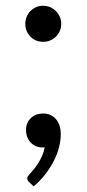

<svg xmlns="http://www.w3.org/2000/svg" viewBox="-20 -513 302 668"><path d="M82 121Q78 117.5 76.5 114.5Q75 111.5 75 107Q75 103.5 77.2 100Q79.5 96.5 82.5 93.5Q87.5 88 95.2 79Q103 70 111 57.8Q119 45.5 125.8 30.8Q132.5 16 135.5 -0.5Q134 0 132.2 0Q130.5 0 129 0Q103 0 86.8 -17.2Q70.5 -34.5 70.5 -61.5Q70.5 -85 86.8 -101.5Q103 -118 130 -118Q145 -118 156.5 -112.5Q168 -107 175.8 -97.2Q183.5 -87.5 187.5 -74.8Q191.5 -62 191.5 -47Q191.5 -24.5 185.2 -0.2Q179 24 166.8 47.8Q154.5 71.5 137 94Q119.5 116.5 97 135.5ZM68 -430Q68 -443 72.8 -454.5Q77.5 -466 85.8 -474.5Q94 -483 105.5 -488Q117 -493 130 -493Q143 -493 154.5 -488Q166 -483 174.5 -474.5Q183 -466 188 -454.5Q193 -443 193 -430Q193 -416.5 188 -405.2Q183 -394 174.5 -385.5Q166 -377 154.5 -372.2Q143 -367.5 130 -367.5Q117 -367.5 105.5 -372.2Q94 -377 85.8 -385.5Q77.5 -394 72.8 -405.2Q68 -416.5 68 -430Z"/></svg>

Font: Lato
Style: Regular
Weight: 400
Designer: Lukasz Dziedzic with Adam Twardoch and Botio Nikoltchev
Foundry: tyPoland Lukasz Dziedzic
Version: Version 2.010; 2014-09-01; http://www.latofonts.com/; ttfaut